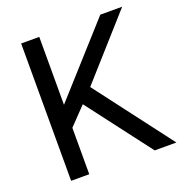

<svg xmlns="http://www.w3.org/2000/svg" viewBox="-128 -822 884 934"><g transform="rotate(-20 313.5 -355.5)"><path d="M263.2 -330.6 176.3 -240.2V0H82.5V-710.9H176.3V-359.4L492.2 -710.9H605.5L325.7 -397L627.4 0H515.1Z"/></g></svg>

Font: Mardoto
Style: Regular
Weight: 400
Designer: Christian Robertson, Vahan Hovhannisyan
Foundry: Google
Version: Version 1.000